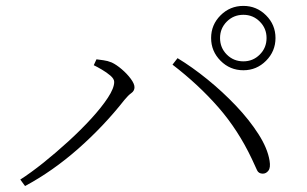

<svg xmlns="http://www.w3.org/2000/svg" viewBox="-20 -727 1040 651"><path d="M805.2 -488.8Q759.8 -488.8 727.8 -521Q695.8 -553.2 695.8 -598.1Q695.8 -643.1 727.8 -675Q759.8 -707 805.2 -707Q850.1 -707 882.1 -675Q914.1 -643.1 914.1 -598.1Q914.1 -553.2 882.1 -521Q850.1 -488.8 805.2 -488.8ZM805.2 -676.8Q772 -676.8 749 -653.8Q726.1 -630.9 726.1 -598.1Q726.1 -564.9 749 -542Q772 -519 805.2 -519Q837.9 -519 860.8 -542Q883.8 -564.9 883.8 -598.1Q883.8 -630.9 860.8 -653.8Q837.9 -676.8 805.2 -676.8ZM367.2 -449.2Q367.2 -459.5 354.5 -470.5Q341.8 -481.4 325.4 -491Q309.1 -500.5 297.9 -505.9L307.1 -525.9Q316.9 -524.4 330.8 -522.7Q344.7 -521 358.9 -515.1Q374.5 -507.8 392.6 -492.4Q410.6 -477.1 423.3 -460Q436 -442.9 436 -431.2Q436 -418.9 425.3 -411.4Q414.6 -403.8 401.9 -388.2Q332 -299.3 245.4 -222.9Q158.7 -146.5 64.9 -96.2L48.8 -118.2Q84.5 -141.1 127 -175Q169.4 -209 211.7 -247.6Q253.9 -286.1 289.1 -324.5Q324.2 -362.8 345.7 -395.5Q367.2 -428.2 367.2 -449.2ZM894 -182.1Q897.9 -158.7 890.1 -148.4Q882.3 -138.2 871.1 -138.2Q856.9 -138.2 851.6 -149.7Q846.2 -161.1 834 -188Q787.6 -286.1 720.5 -363Q653.3 -439.9 564.9 -507.8L582 -529.8Q631.3 -500 683.1 -458Q734.9 -416 780.3 -368.2Q825.7 -320.3 856.4 -272.2Q887.2 -224.1 894 -182.1Z"/></svg>

Font: Source Han Serif CN ExtraLight
Style: Regular
Weight: 250
Designer: Ryoko NISHIZUKA  (kana & ideographs); Frank Grießhammer (Latin, Greek & Cyrillic); Wenlong ZHANG  (bopomofo); Sandoll Co
Foundry: Adobe Systems Incorporated
Version: Version 1.001;PS 1.001;hotconv 16.6.54;makeotf.lib2.5.65590